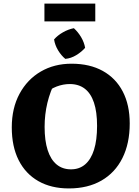

<svg xmlns="http://www.w3.org/2000/svg" viewBox="-20 -1043 780 1076"><path d="M366 13Q267 13 195 -28Q123 -69 84.5 -145.5Q46 -222 46 -329Q46 -437 89.5 -517.5Q133 -598 208.5 -642Q284 -686 381 -686Q483 -686 556 -645.5Q629 -605 668 -530Q707 -455 707 -351Q707 -239 666 -157Q625 -75 548.5 -31Q472 13 366 13ZM378 -94Q425 -94 457.5 -122Q490 -150 507 -204Q524 -258 524 -338Q524 -416 506.5 -468Q489 -520 455 -546Q421 -572 371 -572Q334 -572 297 -558Q260 -544 226 -512L292 -591Q230 -471 230 -332Q230 -255 247 -202Q264 -149 297 -121.5Q330 -94 378 -94ZM394 -885Q418 -863 435 -834Q452 -805 457 -775Q437 -752 407.5 -734Q378 -716 346 -713Q323 -732 305.5 -761Q288 -790 283 -822Q303 -845 333 -862Q363 -879 394 -885ZM229 -923V-1023H514V-923Z"/></svg>

Font: Piazzolla Thin Black
Style: Regular
Weight: 900
Version: Version 2.005